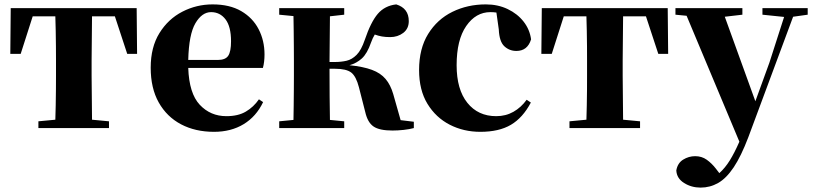

<svg xmlns="http://www.w3.org/2000/svg" viewBox="-20 -583 3700 874"><path d="M231 0H154.8V-30.8L231.9 -38.1Q232.9 -66.9 233.6 -102.8Q234.4 -138.7 234.6 -174.3Q234.9 -210 234.9 -237.8V-308.1Q234.9 -335.9 234.6 -371.8Q234.4 -407.7 233.6 -443.8Q232.9 -480 231.9 -508.8H128.9L74.2 -337.9H26.9L28.8 -545.9H602.1L604 -337.9H559.1L502.9 -508.8H398.9L397 -308.1V-237.8L398.9 -38.1L476.1 -30.8V0Z M954.1 17.1Q869.1 17.1 804.2 -17.1Q739.3 -51.3 702.6 -116.5Q666 -181.6 666 -274.9Q666 -368.2 705.8 -432.4Q745.6 -496.6 810.1 -529.8Q874.5 -563 947.8 -563Q1025.4 -563 1077.9 -532.5Q1130.4 -502 1157.2 -450.2Q1184.1 -398.4 1184.1 -335Q1184.1 -300.8 1176.8 -273.9H836.9Q840.8 -157.7 889.4 -106Q938 -54.2 1010.7 -54.2Q1064 -54.2 1099.1 -75Q1134.3 -95.7 1158.7 -130.9L1177.7 -118.2Q1146.5 -52.7 1089.1 -17.8Q1031.7 17.1 954.1 17.1ZM836.9 -310.1H971.7Q1006.3 -310.1 1019 -329.3Q1031.7 -348.6 1031.7 -395Q1031.7 -461.9 1006.6 -494.9Q981.4 -527.8 940.9 -527.8Q899.4 -527.8 869.6 -477.3Q839.8 -426.8 836.9 -310.1Z M1642.6 -73.2 1613.8 -186Q1601.1 -235.4 1578.9 -252.7Q1556.6 -270 1504.9 -270H1480Q1480 -206.1 1480.5 -143.3Q1481 -80.6 1481.9 -37.1L1546.9 -30.8V0H1251V-30.8L1315.9 -37.1Q1316.4 -65.9 1316.9 -102.1Q1317.4 -138.2 1317.6 -174.1Q1317.9 -210 1317.9 -237.8V-308.1Q1317.9 -335.9 1317.6 -371.8Q1317.4 -407.7 1316.9 -444.1Q1316.4 -480.5 1315.9 -509.8L1251 -516.1V-545.9H1546.9V-516.1L1481.9 -508.8L1480 -300.8H1505.9Q1532.7 -300.8 1557.4 -306.4Q1582 -312 1603.3 -333.3Q1624.5 -354.5 1640.6 -401.9Q1668 -482.9 1699.7 -520Q1731.4 -557.1 1783.7 -563Q1840.8 -545.4 1840.8 -486.8Q1840.8 -452.6 1815.7 -433.3Q1790.5 -414.1 1755.9 -414.1Q1734.9 -414.1 1718.5 -417Q1702.1 -419.9 1686 -425.8Q1681.2 -418 1676.8 -408.7Q1672.4 -399.4 1668.9 -389.2Q1651.4 -338.9 1627.2 -316.9Q1603 -294.9 1570.8 -286.1Q1633.3 -279.8 1672.9 -265.1Q1712.4 -250.5 1735.1 -223.6Q1757.8 -196.8 1770 -154.8L1803.7 -36.1L1863.8 -28.8V0Q1843.8 5.4 1817.4 8.3Q1791 11.2 1766.6 11.2Q1707 11.2 1680.2 -7.3Q1653.3 -25.9 1642.6 -73.2Z M2166.5 17.1Q2090.3 17.1 2027.1 -15.4Q1963.9 -47.9 1925.8 -110.4Q1887.7 -172.9 1887.7 -264.2Q1887.7 -361.8 1929 -428.5Q1970.2 -495.1 2039.3 -529.1Q2108.4 -563 2191.4 -563Q2246.6 -563 2291 -541.7Q2335.4 -520.5 2363.5 -484.6Q2391.6 -448.7 2397.5 -403.8Q2381.3 -351.1 2330.6 -351.1Q2298.8 -351.1 2275.9 -372.3Q2252.9 -393.6 2250.5 -449.2L2239.7 -525.9Q2232.9 -526.9 2226.1 -527.3Q2219.2 -527.8 2212.4 -527.8Q2146 -527.8 2102.3 -464.6Q2058.6 -401.4 2058.6 -286.1Q2058.6 -175.8 2107.4 -115Q2156.2 -54.2 2238.8 -54.2Q2282.2 -54.2 2317.1 -74Q2352.1 -93.8 2377.4 -128.9L2396.5 -116.2Q2359.9 -46.9 2305.7 -14.9Q2251.5 17.1 2166.5 17.1Z M2648.4 0H2572.3V-30.8L2649.4 -38.1Q2650.4 -66.9 2651.1 -102.8Q2651.9 -138.7 2652.1 -174.3Q2652.3 -210 2652.3 -237.8V-308.1Q2652.3 -335.9 2652.1 -371.8Q2651.9 -407.7 2651.1 -443.8Q2650.4 -480 2649.4 -508.8H2546.4L2491.7 -337.9H2444.3L2446.3 -545.9H3019.5L3021.5 -337.9H2976.6L2920.4 -508.8H2816.4L2814.5 -308.1V-237.8L2816.4 -38.1L2893.6 -30.8V0Z M3450.7 -516.1V-545.9H3656.7V-516.1L3590.3 -506.8L3386.7 41Q3353.5 128.4 3319.8 178.7Q3286.1 229 3249 250Q3211.9 271 3169.4 271Q3127.4 271 3094 250Q3060.5 229 3058.6 192.9Q3064.5 159.2 3089.8 143.6Q3115.2 127.9 3144.5 127.9Q3174.3 127.9 3197 144Q3219.7 160.2 3238.3 184.1L3254.4 205.1Q3280.8 181.6 3302.2 147Q3323.7 112.3 3345.7 62L3105.5 -511.2L3054.7 -516.1V-545.9H3359.4V-516.1L3279.3 -506.8L3418.5 -122.1L3482.4 -297.9L3549.3 -505.9Z"/></svg>

Font: Source Han Serif TW Heavy
Style: Regular
Weight: 900
Designer: Ryoko NISHIZUKA Ë•øÂ°öÊ∂ºÂ≠ê (kana & ideographs); Frank Grie√ühammer (Latin, Greek & Cyrillic); Wenlong ZHANG Âº†ÊñáÈæô 
Foundry: Adobe
Version: Version 2.003;hotconv 1.1.1;makeotfexe 2.6.0